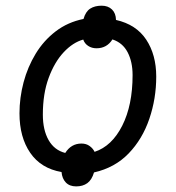

<svg xmlns="http://www.w3.org/2000/svg" viewBox="-20 -606 621 678"><path d="M249 52.2Q225.6 52.2 212.4 38.3Q199.2 24.4 197.3 1.5Q124.5 -11.2 86.7 -66.4Q48.8 -121.6 48.8 -205.6Q48.8 -260.7 63.2 -315.2Q77.6 -369.6 106 -416.3Q134.3 -462.9 176.8 -495.4Q219.2 -527.8 274.9 -539.1Q282.2 -564.9 298.3 -575.4Q314.5 -585.9 338.9 -585.9Q361.8 -585.9 375.5 -572.5Q389.2 -559.1 389.6 -535.6Q460.9 -519.5 496.3 -466.1Q531.7 -412.6 531.7 -335.4Q531.7 -257.8 507.3 -186.3Q482.9 -114.7 434.3 -64.2Q385.7 -13.7 312 2.9Q304.2 29.3 288.3 40.8Q272.5 52.2 249 52.2ZM210.4 -65.9Q231.4 -99.1 267.6 -99.1Q284.7 -99.1 296.6 -90.3Q308.6 -81.5 314 -69.8Q375 -89.8 411.6 -162.1Q448.2 -234.4 448.2 -340.8Q448.2 -387.7 430.7 -421.4Q413.1 -455.1 377 -466.8Q357.4 -435.5 320.8 -435.5Q304.2 -435.5 291.5 -443.8Q278.8 -452.1 273.9 -466.3Q237.3 -456.1 204.8 -421.4Q172.4 -386.7 151.9 -331.1Q131.3 -275.4 131.3 -201.2Q131.3 -147 151.6 -111.3Q171.9 -75.7 210.4 -65.9Z"/></svg>

Font: Open Sans
Style: Italic
Weight: 400
Italic angle: -12°
Designer: Monotype Design Team
Foundry: Monotype Imaging Inc.
Version: Version 3.000; ttfautohint (v1.8.4)